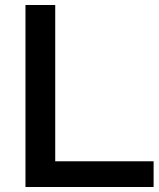

<svg xmlns="http://www.w3.org/2000/svg" viewBox="-20 -749 635 769"><path d="M82 0V-729H201.2V-103H595.2V0Z"/></svg>

Font: BDO Grotesk Medium
Style: Regular
Weight: 500
Designer: Deni Anggara
Foundry: Lokal Container
Version: Version 2.000